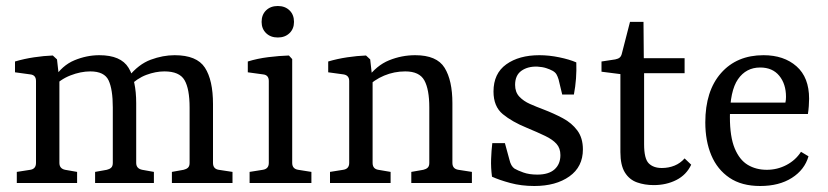

<svg xmlns="http://www.w3.org/2000/svg" viewBox="-20 -610 2759 640"><path d="M553 0V-37L592 -44Q601 -46 606.5 -51Q612 -56 612 -67V-251Q612 -314 595 -343Q578 -372 528 -372Q499 -372 468 -360.5Q437 -349 409 -321L408 -354Q442 -396 482.5 -411Q523 -426 562 -426Q636 -426 663 -384.5Q690 -343 690 -263V-67Q690 -47 709 -44L755 -37V0ZM36 0V-37L81 -44Q100 -47 100 -67V-340Q100 -360 81 -362L30 -369V-405Q60 -414 93.5 -419Q127 -424 156 -425L170 -412L178 -341V-67Q178 -48 197 -44L237 -37V0ZM297 0V-37L336 -44Q345 -46 350.5 -51Q356 -56 356 -67V-252Q356 -312 342 -342Q328 -372 281 -372Q249 -372 214.5 -358.5Q180 -345 156 -318L159 -348Q187 -392 228 -409Q269 -426 311 -426Q383 -426 408.5 -384Q434 -342 434 -266V-67Q434 -48 454 -44L493 -37V0Z M954 -67Q954 -47 974 -44L1018 -37V0H812V-37L856 -44Q876 -47 876 -67V-340Q876 -360 857 -362L806 -369V-405Q838 -415 874.5 -419.5Q911 -424 943 -425L954 -413ZM960 -537Q960 -514 945 -499.5Q930 -485 906 -485Q882 -485 867 -499.5Q852 -514 852 -537Q852 -561 867 -575.5Q882 -590 906 -590Q930 -590 945 -575.5Q960 -561 960 -537Z M1351 0V-37L1391 -44Q1400 -46 1405.5 -51Q1411 -56 1411 -67V-252Q1411 -312 1394.5 -342Q1378 -372 1331 -372Q1294 -372 1260.5 -358Q1227 -344 1200 -317L1203 -348Q1235 -392 1277 -409Q1319 -426 1364 -426Q1436 -426 1462 -384Q1488 -342 1488 -266V-67Q1488 -47 1508 -44L1553 -37V0ZM1080 0V-37L1124 -44Q1144 -47 1144 -67V-340Q1144 -359 1125 -362L1074 -369V-405Q1104 -414 1137.5 -419Q1171 -424 1200 -425L1214 -412L1222 -340V-67Q1222 -47 1241 -44L1282 -37V0Z M1620 -21Q1616 -51 1617 -79.5Q1618 -108 1621 -133H1663L1678 -78Q1683 -56 1695 -48Q1705 -42 1724.5 -35Q1744 -28 1771 -28Q1809 -28 1828.5 -45.5Q1848 -63 1848 -93Q1848 -116 1835 -130.5Q1822 -145 1797 -157Q1772 -169 1736 -184Q1687 -204 1656 -229.5Q1625 -255 1625 -305Q1625 -365 1667.5 -395.5Q1710 -426 1778 -426Q1810 -426 1844 -419Q1878 -412 1901 -402Q1902 -375 1900 -348Q1898 -321 1893 -295H1854L1842 -345Q1839 -355 1835 -362Q1831 -369 1822 -374Q1813 -379 1800.5 -383Q1788 -387 1771 -388Q1739 -389 1718 -374Q1697 -359 1697 -327Q1697 -303 1711 -288Q1725 -273 1746.5 -263.5Q1768 -254 1792 -245Q1826 -232 1856 -216Q1886 -200 1904.5 -175Q1923 -150 1923 -112Q1923 -54 1878 -22Q1833 10 1761 10Q1718 10 1681 0Q1644 -10 1620 -21Z M2048 -363 1985 -371V-405L2031 -412Q2041 -414 2046 -418.5Q2051 -423 2053 -432L2080 -537H2125L2126 -416H2262V-366H2127V-129Q2127 -81 2142.5 -65.5Q2158 -50 2186 -50Q2209 -50 2228.5 -58Q2248 -66 2262 -82L2284 -61Q2268 -27 2234.5 -10Q2201 7 2159 7Q2129 7 2103.5 -2Q2078 -11 2063 -35Q2048 -59 2048 -103Z M2331 -202Q2331 -307 2383.5 -366.5Q2436 -426 2525 -426Q2593 -426 2635 -389Q2677 -352 2677 -281Q2677 -271 2676 -256.5Q2675 -242 2673 -230H2388V-268H2598Q2599 -273 2599.5 -277Q2600 -281 2600 -287Q2600 -330 2577.5 -357.5Q2555 -385 2514 -385Q2467 -385 2440 -346Q2413 -307 2413 -220Q2413 -154 2429 -115.5Q2445 -77 2472.5 -60.5Q2500 -44 2536 -44Q2571 -44 2601.5 -60Q2632 -76 2650 -104L2675 -89Q2662 -44 2619.5 -17Q2577 10 2514 10Q2452 10 2411.5 -17.5Q2371 -45 2351 -92.5Q2331 -140 2331 -202Z"/></svg>

Font: Rasa
Style: Regular
Weight: 400
Designer: Anna Giedrys (Yrsa+Rasa design), David Brezina (Yrsa art-direction, Rasa art-direction, design)
Foundry: Rosetta Type Foundry
Version: Version 2.004